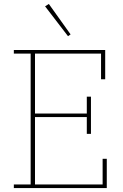

<svg xmlns="http://www.w3.org/2000/svg" viewBox="-20 -951 620 971"><path d="M50 -18H135V-680H50V-698H512V-550H491V-680H157V-377H419V-462H440V-274H419V-359H157V-18H499V-148H520V0H50ZM208 -919 227 -931 337 -777 324 -768Z"/></svg>

Font: IBM Plex Serif Thin
Style: Regular
Weight: 100
Designer: Mike Abbink, Paul van der Laan, Pieter van Rosmalen
Foundry: Bold Monday
Version: Version 3.001